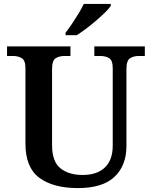

<svg xmlns="http://www.w3.org/2000/svg" viewBox="-20 -951 776 981"><path d="M378 10Q252 10 181 -42.5Q110 -95 110 -217V-602Q110 -643 91 -654Q72 -665 47 -665H16V-714H340V-665H309Q283 -665 264.5 -653.5Q246 -642 246 -598V-210Q246 -125 289 -91Q332 -57 402 -57Q476 -57 516 -95.5Q556 -134 556 -207V-602Q556 -643 537.5 -654Q519 -665 493 -665H462V-714H720V-665H688Q663 -665 644.5 -653.5Q626 -642 626 -598V-205Q626 -105 565 -47.5Q504 10 378 10ZM315 -784Q330 -803 347.5 -829Q365 -855 381.5 -882Q398 -909 408 -931H546V-921Q538 -908 517.5 -888Q497 -868 471.5 -846Q446 -824 420 -804.5Q394 -785 372 -771H315Z"/></svg>

Font: Noto Serif Vithkuqi SemiBold
Style: Regular
Weight: 600
Version: Version 1.005